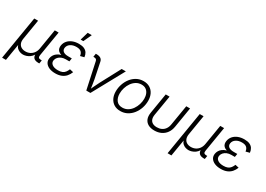

<svg xmlns="http://www.w3.org/2000/svg" viewBox="-2 -1718 3983 2880"><g transform="rotate(30 1989.5 -278.5)"><path d="M4.9 204.1 128.9 -545.9H195.3L138.7 -203.1Q130.4 -152.8 144.3 -119.1Q158.2 -85.4 188.5 -68.4Q218.8 -51.3 259.3 -51.3Q301.3 -51.3 336.4 -68.8Q371.6 -86.4 395.8 -120.1Q419.9 -153.8 427.7 -203.1L484.4 -545.9H550.8L479.5 -114.7Q474.1 -83.5 485.1 -70.8Q496.1 -58.1 527.8 -58.1H541L531.2 0H515.6Q456.1 0 430.7 -28.6Q405.3 -57.1 414.6 -113.8L424.8 -174.3H443.8Q435.1 -121.1 413.3 -85.7Q391.6 -50.3 363 -30Q334.5 -9.8 304.7 -1Q274.9 7.8 250 7.8Q225.6 7.8 198.2 -1Q170.9 -9.8 148.9 -30.3Q127 -50.8 116.5 -85.9Q106 -121.1 114.7 -174.3H133.8L71.3 204.1Z M810.5 9.8Q747.6 9.8 702.9 -10Q658.2 -29.8 636.7 -64.5Q615.2 -99.1 623 -145Q627.4 -171.4 642.1 -196.8Q656.7 -222.2 683.6 -242.4Q710.4 -262.7 751.2 -274.9Q792 -287.1 848.6 -287.1H912.1L906.7 -252.4H845.2Q805.2 -252.4 772.7 -239Q740.2 -225.6 719.5 -202.1Q698.7 -178.7 693.4 -148.9Q686 -104.5 721.4 -77.4Q756.8 -50.3 823.2 -50.3Q867.2 -50.3 895.8 -62.5Q924.3 -74.7 942.4 -97.9Q960.4 -121.1 974.1 -154.3L1036.6 -140.1Q1019 -94.2 989.3 -60.5Q959.5 -26.9 915.3 -8.5Q871.1 9.8 810.5 9.8ZM845.2 -264.6Q789.6 -264.6 754.6 -275.1Q719.7 -285.6 701.2 -304.2Q682.6 -322.8 677.5 -346.7Q672.4 -370.6 676.8 -397Q685.5 -445.8 716.6 -480.7Q747.6 -515.6 795.2 -534.2Q842.8 -552.7 902.3 -552.7Q957.5 -552.7 993.2 -536.6Q1028.8 -520.5 1047.6 -490.7Q1066.4 -460.9 1071.3 -418.9L1004.9 -401.9Q1000 -446.8 973.6 -470.2Q947.3 -493.7 892.6 -493.7Q832 -493.7 791.5 -466.8Q751 -439.9 743.7 -395Q737.8 -355 765.9 -332Q793.9 -309.1 854 -309.1H916L908.7 -264.6ZM889.6 -620.1 930.2 -760.7H1001L936 -620.1Z M1345.2 0 1247.1 -456.1Q1242.7 -475.6 1230.7 -483.6Q1218.8 -491.7 1195.8 -491.7H1183.6L1192.9 -549.8H1206.1Q1252 -549.8 1278.3 -532.7Q1304.7 -515.6 1311.5 -480L1368.2 -202.6Q1377.4 -156.7 1383.1 -110.6Q1388.7 -64.5 1395.5 -21.5H1372.6Q1394.5 -64.9 1414.8 -110.8Q1435.1 -156.7 1460 -202.6L1643.1 -545.9H1715.3L1416.5 0Z M1937.5 11.7Q1875 11.7 1829.3 -16.1Q1783.7 -43.9 1758.8 -94.2Q1733.9 -144.5 1733.9 -211.4Q1733.9 -275.4 1754.4 -336.4Q1774.9 -397.5 1812.7 -446.3Q1850.6 -495.1 1903.8 -524.2Q1957 -553.2 2022.5 -553.2Q2085.4 -553.2 2131.1 -525.4Q2176.8 -497.6 2201.7 -447.3Q2226.6 -397 2226.6 -330.1Q2226.6 -265.1 2206.1 -204.1Q2185.5 -143.1 2147.2 -94.2Q2108.9 -45.4 2055.7 -16.8Q2002.4 11.7 1937.5 11.7ZM1939 -48.3Q1990.7 -48.3 2031.7 -73.2Q2072.8 -98.1 2101.3 -139.4Q2129.9 -180.7 2145 -230Q2160.2 -279.3 2160.2 -328.1Q2160.2 -375.5 2144.5 -412.8Q2128.9 -450.2 2098.1 -471.7Q2067.4 -493.2 2021 -493.2Q1970.2 -493.2 1929.4 -468.5Q1888.7 -443.8 1859.9 -402.8Q1831.1 -361.8 1815.7 -312.3Q1800.3 -262.7 1800.3 -212.4Q1800.3 -141.6 1835 -95Q1869.6 -48.3 1939 -48.3Z M2526.4 9.3Q2461.9 9.3 2418.2 -15.1Q2374.5 -39.6 2356.2 -85.4Q2337.9 -131.3 2348.6 -195.8L2406.2 -545.9H2472.7L2415 -198.7Q2407.2 -150.9 2419.4 -118.2Q2431.6 -85.4 2461.2 -68.6Q2490.7 -51.8 2535.2 -51.8Q2580.1 -51.8 2615.2 -68.6Q2650.4 -85.4 2673.3 -118.2Q2696.3 -150.9 2704.1 -198.7L2761.7 -545.9H2827.6L2770 -195.8Q2759.3 -131.8 2726.6 -85.9Q2693.8 -40 2642.8 -15.4Q2591.8 9.3 2526.4 9.3Z M2871.1 204.1 2995.1 -545.9H3061.5L3004.9 -203.1Q2996.6 -152.8 3010.5 -119.1Q3024.4 -85.4 3054.7 -68.4Q3085 -51.3 3125.5 -51.3Q3167.5 -51.3 3202.6 -68.8Q3237.8 -86.4 3262 -120.1Q3286.1 -153.8 3293.9 -203.1L3350.6 -545.9H3417L3345.7 -114.7Q3340.3 -83.5 3351.3 -70.8Q3362.3 -58.1 3394 -58.1H3407.2L3397.5 0H3381.8Q3322.3 0 3296.9 -28.6Q3271.5 -57.1 3280.8 -113.8L3291 -174.3H3310.1Q3301.3 -121.1 3279.5 -85.7Q3257.8 -50.3 3229.2 -30Q3200.7 -9.8 3170.9 -1Q3141.1 7.8 3116.2 7.8Q3091.8 7.8 3064.5 -1Q3037.1 -9.8 3015.1 -30.3Q2993.2 -50.8 2982.7 -85.9Q2972.2 -121.1 2981 -174.3H3000L2937.5 204.1Z M3676.8 9.8Q3613.8 9.8 3569.1 -10Q3524.4 -29.8 3502.9 -64.5Q3481.4 -99.1 3489.3 -145Q3493.7 -171.4 3508.3 -196.8Q3522.9 -222.2 3549.8 -242.4Q3576.7 -262.7 3617.4 -274.9Q3658.2 -287.1 3714.8 -287.1H3778.3L3772.9 -252.4H3711.4Q3671.4 -252.4 3638.9 -239Q3606.4 -225.6 3585.7 -202.1Q3564.9 -178.7 3559.6 -148.9Q3552.2 -104.5 3587.6 -77.4Q3623 -50.3 3689.5 -50.3Q3733.4 -50.3 3762 -62.5Q3790.5 -74.7 3808.6 -97.9Q3826.7 -121.1 3840.3 -154.3L3902.8 -140.1Q3885.3 -94.2 3855.5 -60.5Q3825.7 -26.9 3781.5 -8.5Q3737.3 9.8 3676.8 9.8ZM3711.4 -264.6Q3655.8 -264.6 3620.8 -275.1Q3585.9 -285.6 3567.4 -304.2Q3548.8 -322.8 3543.7 -346.7Q3538.6 -370.6 3543 -397Q3551.8 -445.8 3582.8 -480.7Q3613.8 -515.6 3661.4 -534.2Q3709 -552.7 3768.6 -552.7Q3823.7 -552.7 3859.4 -536.6Q3895 -520.5 3913.8 -490.7Q3932.6 -460.9 3937.5 -418.9L3871.1 -401.9Q3866.2 -446.8 3839.8 -470.2Q3813.5 -493.7 3758.8 -493.7Q3698.2 -493.7 3657.7 -466.8Q3617.2 -439.9 3609.9 -395Q3604 -355 3632.1 -332Q3660.2 -309.1 3720.2 -309.1H3782.2L3774.9 -264.6Z"/></g></svg>

Font: Inter Light
Style: Italic
Weight: 300
Italic angle: -9.3988°
Designer: Rasmus Andersson
Foundry: rsms
Version: Version 4.001;git-66647c0bb